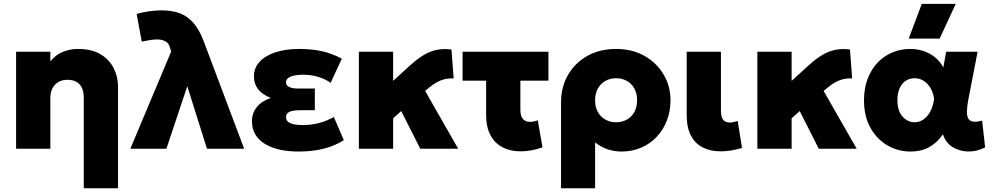

<svg xmlns="http://www.w3.org/2000/svg" viewBox="-20 -790 5280 1020"><path d="M425 210V-273Q425 -316.5 403.2 -341.2Q381.5 -366 337.5 -366Q309.5 -366 289.2 -353.8Q269 -341.5 258.2 -320Q247.5 -298.5 247.5 -270V0H65.5V-515H247.5V-464Q275 -498.5 313 -514.2Q351 -530 394 -530Q467.5 -530 514.5 -501.5Q561.5 -473 584.2 -427.2Q607 -381.5 607 -330V210Z M672.5 0 889.5 -516.5 882.5 -538Q877 -561 858 -570.8Q839 -580.5 814.5 -580.5Q797.5 -580.5 777 -577.2Q756.5 -574 733 -569L706 -715.5Q737.5 -725.5 773.8 -730.2Q810 -735 839.5 -735Q892.5 -735 933.8 -720Q975 -705 1007 -669Q1039 -633 1062.5 -570L1277 0H1079.5L975 -332L864 0Z M1567 15Q1451.5 15 1385 -27Q1318.5 -69 1318.5 -147Q1318.5 -188.5 1343.8 -220.5Q1369 -252.5 1418.5 -269.5Q1373.5 -287.5 1351.2 -316Q1329 -344.5 1329 -384.5Q1329 -429 1358.8 -461.5Q1388.5 -494 1442.8 -512Q1497 -530 1569 -530Q1637 -530 1690.2 -518Q1743.5 -506 1796 -478.5L1736.5 -350Q1707 -371 1669.5 -382Q1632 -393 1590.5 -393Q1562.5 -393 1542.2 -388.5Q1522 -384 1510.8 -375.2Q1499.5 -366.5 1499.5 -352.5Q1499.5 -336 1516.2 -327.8Q1533 -319.5 1565.5 -319.5H1652.5V-204.5H1572.5Q1549 -204.5 1532.5 -200.8Q1516 -197 1507.8 -189Q1499.5 -181 1499.5 -167.5Q1499.5 -145.5 1522.5 -135.5Q1545.5 -125.5 1588 -125.5Q1633 -125.5 1674.2 -136.2Q1715.5 -147 1753.5 -168.5L1806.5 -45.5Q1760 -15.5 1700.2 -0.2Q1640.5 15 1567 15Z M1886.5 0V-515H2068.5V-360.5L2162 -445.5Q2198 -478 2231.5 -498Q2265 -518 2300.5 -525.2Q2336 -532.5 2378.5 -527L2390 -373.5Q2362 -374.5 2339.8 -368.8Q2317.5 -363 2298.8 -352Q2280 -341 2261.5 -326L2238.5 -307L2414 0H2212.5L2111.5 -200L2068.5 -161.5V0Z M2745.5 14Q2692.5 14 2651.2 -6.8Q2610 -27.5 2586.2 -70.8Q2562.5 -114 2562.5 -180V-361.5H2437.5V-515H2893.5V-361.5H2744.5V-208.5Q2744.5 -172.5 2758.2 -157.5Q2772 -142.5 2796 -142.5Q2805.5 -142.5 2815.8 -144.8Q2826 -147 2837 -150.5L2862 -7Q2831.5 3.5 2802.2 8.8Q2773 14 2745.5 14Z M2960.5 210V-246Q2960.5 -327.5 2997.2 -391.5Q3034 -455.5 3099.8 -492.8Q3165.5 -530 3253 -530Q3339 -530 3404 -493Q3469 -456 3505.5 -394Q3542 -332 3542 -257.5Q3542 -199.5 3523 -150Q3504 -100.5 3469.2 -63.5Q3434.5 -26.5 3387 -5.8Q3339.5 15 3282.5 15Q3243 15 3207 2.8Q3171 -9.5 3141.5 -33.5V210ZM3253 -140.5Q3285 -140.5 3310.5 -154.8Q3336 -169 3350.2 -195.2Q3364.5 -221.5 3364.5 -257.5Q3364.5 -293.5 3350 -319.8Q3335.5 -346 3310 -360.2Q3284.5 -374.5 3253 -374.5Q3221.5 -374.5 3196.2 -360.2Q3171 -346 3156.2 -319.8Q3141.5 -293.5 3141.5 -257.5Q3141.5 -221.5 3156 -195.2Q3170.5 -169 3195.8 -154.8Q3221 -140.5 3253 -140.5Z M3809 14Q3754.5 14 3713.8 -6.5Q3673 -27 3650.5 -69.8Q3628 -112.5 3628 -179.5V-515H3810V-202.5Q3810 -167.5 3822 -153.2Q3834 -139 3856.5 -139Q3866 -139 3876.8 -141.2Q3887.5 -143.5 3899 -147.5L3922 -4Q3891.5 5 3863.2 9.5Q3835 14 3809 14Z M4003.5 0V-515H4185.5V-360.5L4279 -445.5Q4315 -478 4348.5 -498Q4382 -518 4417.5 -525.2Q4453 -532.5 4495.5 -527L4507 -373.5Q4479 -374.5 4456.8 -368.8Q4434.5 -363 4415.8 -352Q4397 -341 4378.5 -326L4355.5 -307L4531 0H4329.5L4228.5 -200L4185.5 -161.5V0Z M4817.5 15Q4750.5 15 4694.2 -17.8Q4638 -50.5 4604 -111.5Q4570 -172.5 4570 -257.5Q4570 -321.5 4589.5 -372Q4609 -422.5 4642.8 -457.8Q4676.5 -493 4720.8 -511.5Q4765 -530 4815.5 -530Q4853 -530 4886.2 -519Q4919.5 -508 4946.2 -486.5Q4973 -465 4991.5 -432L5006.5 -515H5173.5L5124 -260Q5117 -222 5116.8 -196.8Q5116.5 -171.5 5125 -158.8Q5133.5 -146 5151.2 -143.8Q5169 -141.5 5197.5 -149.5L5213.5 -7Q5167 16.5 5120.5 14.8Q5074 13 5038.2 -10.5Q5002.5 -34 4989.5 -76.5Q4957.5 -31 4915.8 -8Q4874 15 4817.5 15ZM4838.5 -140.5Q4863 -140.5 4884.2 -154.2Q4905.5 -168 4921 -195.5Q4936.5 -223 4942.5 -264.5Q4940 -282.5 4934.2 -298.8Q4928.5 -315 4919.2 -328.8Q4910 -342.5 4898 -352.8Q4886 -363 4871.2 -368.8Q4856.5 -374.5 4839 -374.5Q4812 -374.5 4791.2 -360.5Q4770.5 -346.5 4759 -320.5Q4747.5 -294.5 4747.5 -258.5Q4747.5 -201 4774.8 -170.8Q4802 -140.5 4838.5 -140.5ZM4807.5 -585 4877 -769.5H5057.5L4972 -585Z"/></svg>

Font: Geologica ExtraBold
Style: Regular
Weight: 800
Designer: Sindre Bremnes, Frode Helland
Foundry: Monokrom Skriftforlag AS
Version: Version 1.010;gftools[0.9.28]